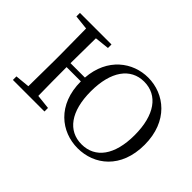

<svg xmlns="http://www.w3.org/2000/svg" viewBox="-95 -774 1037 1037"><g transform="rotate(45 423.0 -256.0)"><path d="M553 -16C450 -16 386 -101 386 -254C386 -407 450 -495 553 -495C657 -495 721 -407 721 -254C721 -101 657 -16 553 -16ZM553 14C679 14 796 -74 796 -255C796 -435 677 -526 553 -526C437 -526 323 -445 311 -284H201L203 -476L286 -485V-512H45V-485L128 -476L130 -285V-227L128 -35L45 -27V0H286V-27L203 -36C202 -91 201 -176 201 -254H310C310 -75 428 14 553 14Z"/></g></svg>

Font: Noto Serif CJK TC Light
Style: Regular
Weight: 300
Designer: Ryoko NISHIZUKA 西塚涼子 (kana & ideographs); Frank Grießhammer (Latin, Greek & Cyrillic); Wenlong ZHANG 张文龙 (bopomofo); San
Foundry: Adobe
Version: Version 2.001;hotconv 1.1.0;makeotfexe 2.6.0